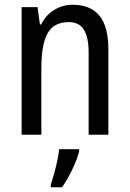

<svg xmlns="http://www.w3.org/2000/svg" viewBox="-20 -567 545 808"><path d="M286 -547Q360 -547 398 -501.5Q436 -456 436 -360V0H353V-347Q353 -410 333 -442Q313 -474 270 -474Q206 -474 180 -426.5Q154 -379 154 -279V0H71V-537H138L148 -464H153Q173 -504 208.5 -525.5Q244 -547 286 -547ZM313 71Q304 105 283.5 147.5Q263 190 241 221H194V210Q200 192 207.5 165Q215 138 221 109.5Q227 81 229 61H313Z"/></svg>

Font: Noto Sans Gurmukhi Condensed
Style: Regular
Weight: 400
Width: 3
Designer: Jelle Bosma - Monotype Design Team
Foundry: Monotype Imaging Inc.
Version: Version 2.004; ttfautohint (v1.8.4.7-5d5b)